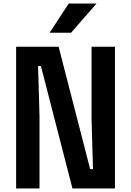

<svg xmlns="http://www.w3.org/2000/svg" viewBox="-20 -1064 740 1084"><path d="M71 0V-800H311L489 -109H505L497 -388V-800H629V0H389L211 -691H195L203 -412V0ZM260 -879 368 -1044H525L381 -879Z"/></svg>

Font: Martian Mono SemiBold
Style: Regular
Weight: 600
Monospace: yes
Designer: Roman Shamin
Foundry: Evil Martians
Version: Version 1.000; ttfautohint (v1.8.4.7-5d5b)